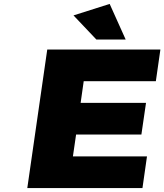

<svg xmlns="http://www.w3.org/2000/svg" viewBox="-20 -952 832 972"><path d="M118.2 0 219.2 -701.2H792L769 -541H403.8L388.2 -431.2H719.2L695.8 -271H365.2L349.1 -160.2H724.1L701.2 0ZM352.1 -874 535.2 -932.1 616.2 -752H467.8Z"/></svg>

Font: Trueno ExtraBold
Style: Italic
Weight: 800
Designer: Julieta Ulanovsky
Foundry: Julieta Ulanovsky
Version: Version 3.001b | FøM Fix